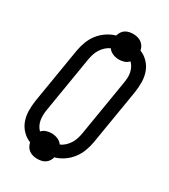

<svg xmlns="http://www.w3.org/2000/svg" viewBox="-204 -883 907 1031"><g transform="rotate(30 250.0 -367.5)"><path d="M198 52Q184 52 171 48.5Q158 45 147.5 37.5Q137 30 130.5 18.5Q124 7 121 -6Q93 -17 72 -39Q51 -61 41 -89.5Q31 -118 30.5 -150Q30 -182 35 -214L92 -559Q97 -587 107.5 -615Q118 -643 136.5 -667Q155 -691 181 -708.5Q207 -726 235 -734Q238 -746 245 -757Q252 -768 263 -775Q274 -782 286.5 -784.5Q299 -787 311 -787Q325 -787 338 -783.5Q351 -780 361.5 -772.5Q372 -765 379 -753.5Q386 -742 388 -729Q416 -718 437 -696Q458 -674 468 -645.5Q478 -617 478.5 -585Q479 -553 474 -521L417 -176Q412 -148 401.5 -120Q391 -92 372.5 -68Q354 -44 328.5 -26.5Q303 -9 274 -1Q271 11 264 22Q257 33 246 40Q235 47 222.5 49.5Q210 52 198 52ZM265 -75Q281 -82 294.5 -94.5Q308 -107 317.5 -122.5Q327 -138 332 -154Q337 -170 340 -187L397 -532Q400 -549 401 -565.5Q402 -582 399 -597.5Q396 -613 389 -627Q382 -641 371 -652Q359 -639 343 -634Q327 -629 311 -629Q291 -629 272.5 -637Q254 -645 244 -660Q228 -653 214.5 -640.5Q201 -628 191.5 -612.5Q182 -597 177 -581Q172 -565 169 -548L112 -203Q109 -186 108.5 -169.5Q108 -153 110.5 -137.5Q113 -122 120 -108Q127 -94 138 -83Q150 -96 166 -101Q182 -106 198 -106Q218 -106 236.5 -98Q255 -90 265 -75Z"/></g></svg>

Font: Iosevka SS04 Oblique
Style: Regular
Weight: 400
Italic angle: -9°
Monospace: yes
Designer: Belleve Invis
Foundry: Belleve Invis
Version: Version 19.0.0; ttfautohint (v1.8.4)